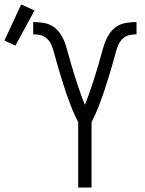

<svg xmlns="http://www.w3.org/2000/svg" viewBox="-131 -842 651 862"><path d="M220 0V-294Q212 -309 205 -324Q198 -339 192 -354.5Q186 -370 180 -386Q174 -402 168.5 -417.5Q163 -433 158 -449Q153 -465 148 -481Q143 -497 138 -513Q133 -529 128.5 -545Q124 -561 119.5 -577Q115 -593 110.5 -609.5Q106 -626 99 -641.5Q92 -657 80 -668.5Q68 -680 51.5 -684Q35 -688 18 -688V-743Q42 -743 66 -739Q90 -735 109.5 -721.5Q129 -708 142 -687Q155 -666 162.5 -643.5Q170 -621 176 -598Q182 -575 189 -552Q196 -529 203 -506Q210 -483 217.5 -460.5Q225 -438 233 -415.5Q241 -393 250 -371Q259 -393 267 -415.5Q275 -438 282.5 -460.5Q290 -483 297 -506Q304 -529 311 -552Q318 -575 324 -598Q330 -621 337.5 -643.5Q345 -666 358 -687Q371 -708 390.5 -721.5Q410 -735 434 -739Q458 -743 482 -743V-688Q465 -688 448.5 -684Q432 -680 420 -668.5Q408 -657 401 -641.5Q394 -626 389.5 -609.5Q385 -593 380.5 -577Q376 -561 371.5 -545Q367 -529 362 -513Q357 -497 352 -481Q347 -465 342 -449Q337 -433 331.5 -417.5Q326 -402 320 -386Q314 -370 308 -354.5Q302 -339 295 -324Q288 -309 280 -294V0ZM-62 -637 -111 -660 -36 -822 24 -795Z"/></svg>

Font: Iosevka Custom Light
Style: Regular
Weight: 300
Monospace: yes
Designer: Belleve Invis
Foundry: Belleve Invis
Version: Version 27.3.5